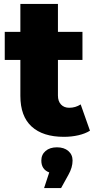

<svg xmlns="http://www.w3.org/2000/svg" viewBox="-20 -683 487 971"><path d="M435 -22Q411 -7 376.5 1Q342 9 303 9Q197 9 140 -43Q83 -95 83 -198V-380H4V-522H83V-663H273V-522H397V-380H273V-200Q273 -171 288.5 -154.5Q304 -138 330 -138Q362 -138 388 -155ZM347 129Q347 164 326 201L289 268H203L229 189Q189 174 189 129Q189 99 210.5 80.5Q232 62 268 62Q304 62 325.5 80.5Q347 99 347 129Z"/></svg>

Font: CMG Sans ExtraBold
Style: Regular
Weight: 800
Designer: Julieta Ulanovsky
Foundry: Julieta Ulanovsky
Version: Version 7.200